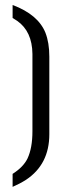

<svg xmlns="http://www.w3.org/2000/svg" viewBox="-20 -724 256 766"><path d="M30.3 21.5V-30.3Q73.2 -57.6 89.8 -91.8Q109.4 -133.8 109.4 -200.2V-508.8Q108.4 -598.6 48.8 -640.6Q40 -646.5 30.3 -652.3V-704.1Q131.8 -666 161.1 -593.8Q176.8 -553.7 176.8 -498V-188.5Q176.8 -68.4 84 -6.8Q59.6 8.8 30.3 21.5Z"/></svg>

Font: Post No Bills Colombo SemiBold
Style: Regular
Weight: 600
Designer: Kosala Senevirathne, Siva Puranthara, Lasantha Premarathna, Tharique Azeez
Foundry: Mooniak
Version: Version 1.220 ; ttfautohint (v1.6)